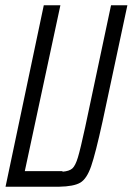

<svg xmlns="http://www.w3.org/2000/svg" viewBox="-20 -708 503 728"><path d="M463 -688 369 -248Q342 -125 325.5 -77.5Q309 -30 284.5 -15.5Q260 -1 204 0H1L146 -688H209L74 -59H217V-57Q243 -59 254.5 -69.5Q266 -80 275.5 -111.5Q285 -143 303 -226L401 -688Z"/></svg>

Font: Saira Ultra Condensed
Style: Italic
Weight: 400
Width: 1
Italic angle: -12°
Designer: Hector Gatti with collaboration of the Omnibus-Type team
Foundry: Omnibus-Type
Version: Version 1.001; ttfautohint (v1.8)